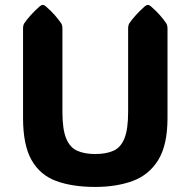

<svg xmlns="http://www.w3.org/2000/svg" viewBox="-20 -737 763 769"><path d="M361.3 11.7Q269.5 11.7 204.8 -12.2Q140.1 -36.1 106.2 -96.2Q72.3 -156.2 72.3 -264.6V-622.1Q72.3 -636.2 77.1 -643.6Q99.1 -675.8 138.7 -711.4Q146 -717.3 151.4 -717.3Q157.2 -717.3 163.6 -711.4Q185.1 -692.9 199.7 -676Q214.4 -659.2 225.1 -643.6Q230 -635.7 230 -622.1V-289.1Q230 -219.2 244.9 -182.9Q259.8 -146.5 289.1 -133.3Q318.4 -120.1 361.3 -120.1Q405.3 -120.1 434.6 -133.3Q463.9 -146.5 478.5 -182.9Q493.2 -219.2 493.2 -289.1V-622.1Q493.2 -636.2 498 -643.6Q520 -675.8 559.6 -711.4Q566.9 -717.3 572.3 -717.3Q578.1 -717.3 584.5 -711.4Q606 -692.9 620.6 -676Q635.3 -659.2 646 -643.6Q650.9 -635.7 650.9 -622.1V-264.6Q650.9 -156.2 613.8 -96.2Q576.7 -36.1 511.5 -12.2Q446.3 11.7 361.3 11.7Z"/></svg>

Font: ADLaM Display
Style: Regular
Weight: 400
Designer: Mark Jamra, Neil Patel, Concept: Andrew Footit
Foundry: Microsoft
Version: Version 2.000; ttfautohint (v1.8.4.7-5d5b);gftools[0.9.28]